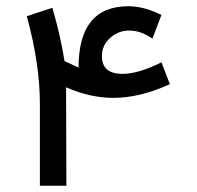

<svg xmlns="http://www.w3.org/2000/svg" viewBox="-20 -498 631 616"><path d="M66 -446 148 -473Q174 -384 187 -302L232 -281Q232 -478 392 -478Q442 -478 498 -450L469 -374Q432 -400 395 -400Q359 -400 333 -376Q307 -353 307 -318Q307 -261 373 -261Q424 -261 498 -298L525 -228Q429 -184 344 -184Q269 -184 192 -218L193 98H108V-165Q108 -293 66 -446Z"/></svg>

Font: Yekan
Style: Regular
Weight: 400
Designer: ParsMizban Co
Foundry: ParsMizban Co
Version: Version 2.000